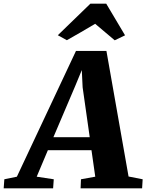

<svg xmlns="http://www.w3.org/2000/svg" viewBox="-99 -1021 794 1041"><path d="M-79 0 -75.5 -49 -7.5 -63 313 -745H478L598 -64L674.5 -49L671.5 0H338L340 -49L417.5 -63L397 -206.5H160.5L100 -63L192.5 -49L189 0ZM190.5 -277H387.5L349 -547.5L344.5 -641L308.5 -554ZM214.5 -830 391 -1001H477L579 -829.5L523 -802.5Q496.5 -824.5 470 -847.2Q443.5 -870 417 -892Q379 -869.5 340.5 -847Q302 -824.5 263.5 -803Z"/></svg>

Font: Merriweather 28pt Black
Style: Italic
Weight: 900
Italic angle: -7.8°
Version: Version 2.101